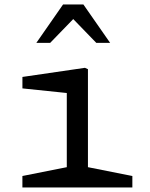

<svg xmlns="http://www.w3.org/2000/svg" viewBox="-20 -826 660 846"><path d="M78.7 -50.5 296.7 -93.8 274.3 -52.2V-445.5L300.3 -413.5L78.8 -436.5V-487L354.3 -527.2L367.5 -521.2V-52.2L345.2 -93.8L563.2 -50.5V0H78.7ZM257.8 -806.2H347.5L465.2 -637.2H404.2L287.7 -757.5H317.7L201.2 -637.2H140.2Z"/></svg>

Font: Monaspace Xenon Var ExtraLight
Style: Regular
Weight: 200
Designer: Riley Cran and the Lettermatic Team
Version: Version 1.200 (Monaspace Xenon Var)